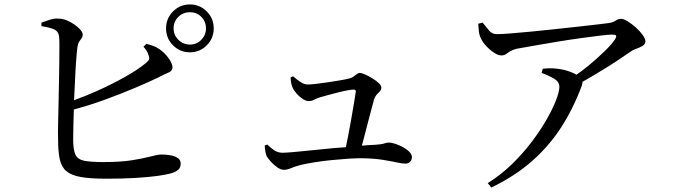

<svg xmlns="http://www.w3.org/2000/svg" viewBox="-20 -802 3040 866"><path d="M460 4Q388 4 345 -3.5Q302 -11 279.5 -30Q257 -49 249.5 -84Q242 -119 242 -173Q241 -199 242 -240.5Q243 -282 244 -331Q245 -380 246 -430.5Q247 -481 247.5 -524.5Q248 -568 248 -599.5Q248 -631 246 -641Q242 -662 223.5 -670Q205 -678 167 -684V-700Q184 -706 205 -713Q226 -720 244 -718Q262 -718 280.5 -710.5Q299 -703 315.5 -691.5Q332 -680 342.5 -668Q353 -656 353 -646Q353 -636 347.5 -629Q342 -622 336.5 -613Q331 -604 329 -588Q326 -565 323 -522.5Q320 -480 318 -430Q316 -390 314 -350Q367 -369 418 -392Q487 -423 544.5 -455.5Q602 -488 636 -516Q649 -526 652 -534Q655 -542 649 -556Q646 -566 639.5 -575.5Q633 -585 627 -591L640 -604Q658 -600 671.5 -595Q685 -590 698 -581Q722 -565 740 -540Q758 -515 758 -498Q758 -482 739.5 -474.5Q721 -467 693 -452Q653 -433 591 -406.5Q529 -380 452 -352Q386 -328 313 -308Q312 -269 311 -237Q310 -196 310 -173Q310 -127 320 -105Q330 -83 359.5 -77Q389 -71 447 -71Q525 -71 577 -79.5Q629 -88 660.5 -96.5Q692 -105 707 -105Q748 -105 771.5 -95Q795 -85 795 -64Q795 -46 784 -36.5Q773 -27 757 -22Q735 -15 693.5 -9Q652 -3 593 0.5Q534 4 460 4ZM837 -566Q792 -566 760.5 -597.5Q729 -629 729 -674Q729 -719 760.5 -750.5Q792 -782 837 -782Q881 -782 912.5 -750.5Q944 -719 944 -674Q944 -629 912.5 -597.5Q881 -566 837 -566ZM837 -601Q867 -601 888 -622.5Q909 -644 909 -674Q909 -705 888 -726Q867 -747 837 -747Q806 -747 784.5 -726Q763 -705 763 -674Q763 -644 784.5 -622.5Q806 -601 837 -601Z M1260 -36Q1247 -36 1231 -47Q1215 -58 1202 -72.5Q1189 -87 1183 -97Q1176 -113 1174 -146L1186 -150Q1200 -135 1217 -124Q1234 -113 1255 -113Q1267 -113 1302 -116Q1337 -119 1384.5 -124Q1432 -129 1485 -134Q1513 -136 1540 -138Q1545 -161 1550 -187Q1558 -228 1565 -269Q1572 -310 1577.5 -342Q1583 -374 1585 -389Q1585 -398 1575 -398Q1567 -398 1547.5 -394.5Q1528 -391 1504.5 -385Q1481 -379 1459 -373Q1437 -367 1423 -363Q1408 -358 1396.5 -352Q1385 -346 1372 -346Q1361 -346 1346.5 -355Q1332 -364 1319 -378.5Q1306 -393 1300 -406Q1295 -417 1293 -429.5Q1291 -442 1291 -453L1302 -458Q1316 -445 1334 -433Q1352 -421 1367 -421Q1383 -421 1408.5 -424Q1434 -427 1463.5 -431.5Q1493 -436 1519 -440.5Q1545 -445 1559 -449Q1567 -451 1574.5 -456.5Q1582 -462 1589 -467.5Q1596 -473 1603 -473Q1611 -473 1627 -466Q1643 -459 1660 -448.5Q1677 -438 1688.5 -427Q1700 -416 1700 -407Q1700 -397 1693 -390L1679 -375Q1672 -367 1668 -356Q1664 -341 1656 -312Q1648 -283 1639 -247.5Q1630 -212 1621 -178Q1616 -160 1612 -145Q1646 -148 1673 -149Q1702 -151 1713.5 -155Q1725 -159 1733 -159Q1746 -159 1764 -153Q1782 -147 1799 -137.5Q1816 -128 1827 -116.5Q1838 -105 1838 -94Q1838 -81 1830 -72.5Q1822 -64 1808 -64Q1795 -64 1769.5 -69.5Q1744 -75 1707 -81Q1670 -87 1623 -88Q1594 -89 1555.5 -86.5Q1517 -84 1476.5 -80Q1436 -76 1399 -70Q1362 -64 1336 -58Q1310 -51 1292.5 -43.5Q1275 -36 1260 -36Z M2180 24Q2239 -13 2289 -61.5Q2339 -110 2378.5 -162.5Q2418 -215 2446 -264Q2474 -313 2488.5 -351.5Q2503 -390 2503 -410Q2503 -433 2479.5 -447Q2456 -461 2423 -473L2428 -492Q2448 -494 2463 -494Q2478 -494 2493 -492Q2528 -488 2555 -477Q2570 -471 2580 -465Q2606 -483 2632 -504Q2672 -537 2704.5 -568.5Q2737 -600 2753 -623Q2762 -638 2758.5 -642Q2755 -646 2740 -646Q2726 -646 2688.5 -641.5Q2651 -637 2600 -630Q2549 -623 2494.5 -614Q2440 -605 2391.5 -596.5Q2343 -588 2310 -582Q2291 -577 2280.5 -570.5Q2270 -564 2262 -558Q2254 -552 2241 -552Q2227 -552 2208 -564.5Q2189 -577 2172.5 -595Q2156 -613 2149 -629Q2142 -643 2140 -660Q2138 -677 2137 -695L2157 -700Q2174 -678 2187 -663Q2200 -648 2222 -648Q2240 -648 2279.5 -651Q2319 -654 2371 -659Q2423 -664 2478.5 -670Q2534 -676 2584.5 -681.5Q2635 -687 2673 -691.5Q2711 -696 2726 -698Q2745 -701 2756.5 -709Q2768 -717 2782 -717Q2793 -717 2811 -706Q2829 -695 2847.5 -678.5Q2866 -662 2878.5 -644.5Q2891 -627 2891 -616Q2891 -603 2879 -595.5Q2867 -588 2851 -582.5Q2835 -577 2824 -569Q2800 -552 2759 -525Q2718 -498 2669 -469Q2638 -450 2607 -433Q2608 -426 2604 -415Q2566 -313 2512 -229Q2458 -145 2381.5 -77Q2305 -9 2196 44Z"/></svg>

Font: Noto Serif HK ExtraLight Medium
Style: Regular
Weight: 500
Version: Version 2.002-H1;hotconv 1.1.0;makeotfexe 2.6.0